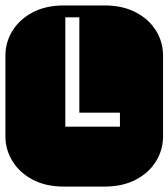

<svg xmlns="http://www.w3.org/2000/svg" viewBox="-22 -689 622 709"><path d="M213.9 0Q147.9 0 99.6 -25.1Q51.3 -50.3 24.7 -92.8Q-2 -135.3 -2 -186V-482.9Q-2 -534.2 24.7 -576.4Q51.3 -618.7 99.6 -643.8Q147.9 -668.9 213.9 -668.9H364.3Q430.2 -668.9 478.8 -643.8Q527.3 -618.7 553.7 -576.4Q580.1 -534.2 580.1 -482.9V-186Q580.1 -135.3 553.7 -92.8Q527.3 -50.3 478.8 -25.1Q430.2 0 364.3 0ZM219.2 -221.2H420.9V-272.9H271V-625H219.2Z"/></svg>

Font: Monofett
Style: Regular
Weight: 400
Designer: Vernon Adams
Foundry: Vernon Adams
Version: Version 1.100; ttfautohint (v1.8.4.7-5d5b);gftools[0.9.28]